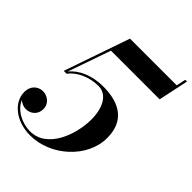

<svg xmlns="http://www.w3.org/2000/svg" viewBox="-230 -922 1049 1049"><g transform="rotate(45 295.0 -397.0)"><path d="M500 -278C500 -408 415.5 -462 286 -462C201.5 -462 129.5 -431.5 90.5 -382L177 -630H553L590 -804.5H576.5L565 -750H204L72.5 -369.5H95C130 -417 198 -445.5 265 -445.5C332.5 -445.5 367.5 -377 367.5 -288C367.5 -173.5 309 -5.5 176 -5.5C113.5 -5.5 46 -40 23.5 -95C37 -83 55.5 -75 74 -75C110 -75 142 -101.5 142 -142.5C142 -187.5 104 -211 71.5 -211C33.5 -211 1.5 -182.5 1.5 -136.5C1.5 -54 84 10 192.5 10C349.5 10 500 -124.5 500 -278Z"/></g></svg>

Font: Bodoni* 16pt Medium
Style: Italic
Weight: 500
Italic angle: -13°
Version: Version 2.3